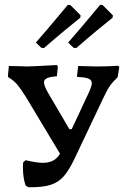

<svg xmlns="http://www.w3.org/2000/svg" viewBox="-20 -777 521 803"><path d="M479 -497 472 -454Q452 -435 441 -420Q430 -405 413 -369L293 -116Q269 -65 246.5 -39.5Q224 -14 190.5 -3.5Q157 7 98 6L87 -1Q76 -34 76 -74Q76 -90 77 -98L87 -107Q133 -96 159 -96Q184 -96 201.5 -105Q219 -114 231 -134L88 -372Q66 -407 52 -423.5Q38 -440 15 -454L13 -457L17 -501L67 -500Q77 -499 92 -499Q110 -499 218 -505L222 -498L218 -458Q189 -456 176.5 -450Q164 -444 164 -432Q164 -417 185 -382L270 -237H280L352 -391Q364 -418 364 -429Q364 -442 350.5 -448Q337 -454 304 -455L302 -459L307 -501L385 -499Q427 -499 474 -502ZM164 -576 153 -577 130 -599Q178 -654 215 -698.5Q252 -743 264 -757L274 -756L317 -713L316 -703Q303 -693 257.5 -655.5Q212 -618 164 -576ZM299 -576 288 -577 265 -599Q313 -654 350 -698.5Q387 -743 399 -757L409 -756L452 -713L451 -703Q438 -693 392.5 -655.5Q347 -618 299 -576Z"/></svg>

Font: Alegreya SC Medium
Style: Regular
Weight: 500
Designer: Juan Pablo del Peral
Foundry: Huerta Tipografica
Version: Version 2.007; ttfautohint (v1.6)